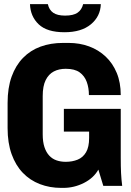

<svg xmlns="http://www.w3.org/2000/svg" viewBox="-20 -905 640 935"><path d="M278 10Q222 10 174 -8.5Q126 -27 91 -63.5Q56 -100 36.5 -154.5Q17 -209 17 -281V-404Q17 -477 36.5 -531.5Q56 -586 92 -623Q128 -660 177.5 -678Q227 -696 287 -696H314Q368 -696 414 -679Q460 -662 494.5 -629.5Q529 -597 548.5 -550Q568 -503 568 -442H413Q413 -477 402.5 -506Q392 -535 368 -552.5Q344 -570 300 -570Q267 -570 242 -557Q217 -544 202.5 -515Q188 -486 188 -437V-251Q188 -214 196.5 -188.5Q205 -163 220 -147Q235 -131 255.5 -124Q276 -117 300 -117Q332 -117 358 -127.5Q384 -138 399 -163.5Q414 -189 414 -233V-264H291V-375H568V-137Q568 -93 569.5 -62.5Q571 -32 575 0H483L459 -79Q436 -38 388.5 -14Q341 10 288 10ZM294 -748Q209 -748 168.5 -786.5Q128 -825 126 -885H213Q219 -857 239 -843Q259 -829 297 -829Q337 -829 357.5 -843Q378 -857 385 -885H471Q469 -825 422.5 -786.5Q376 -748 294 -748Z"/></svg>

Font: Chivo Mono Medium
Style: Bold
Weight: 700
Monospace: yes
Version: Version 1.008